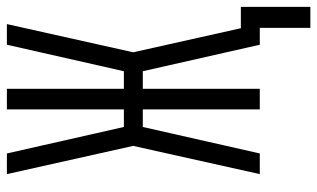

<svg xmlns="http://www.w3.org/2000/svg" viewBox="-202 -573 922 558"><g transform="rotate(-90 259.0 -294.0)"><path d="M457 147V0H408L331 -340H280V0H220V-340H169L92 0H32L114 -368L32 -735H92L169 -395H220V-735H280V-395H331L408 -735H468L386 -368L456 -55H518V147Z"/></g></svg>

Font: Iosevka Term Light
Style: Regular
Weight: 300
Monospace: yes
Designer: Belleve Invis
Foundry: Belleve Invis
Version: Version 9.0.1; ttfautohint (v1.8.3)